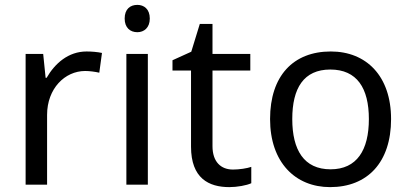

<svg xmlns="http://www.w3.org/2000/svg" viewBox="-20 -757 1677 787"><path d="M335 -546C260 -546 205 -497 171 -438H167L157 -536H85V0H173V-286C173 -394 246 -466 329 -466C347 -466 370 -463 387 -459L398 -540C380 -544 355 -546 335 -546Z M543 -737C514 -737 491 -720 491 -681C491 -643 514 -625 543 -625C570 -625 594 -643 594 -681C594 -720 570 -737 543 -737ZM586 -536H498V0H586Z M935 -62C886 -62 851 -93 851 -158V-468H1006V-536H851V-659H799L764 -545L687 -510V-468H763V-156C763 -26 836 10 920 10C952 10 991 3 1010 -6V-73C993 -67 961 -62 935 -62Z M1583 -269C1583 -446 1481 -546 1336 -546C1182 -546 1087 -446 1087 -269C1087 -91 1191 10 1333 10C1486 10 1583 -91 1583 -269ZM1178 -269C1178 -396 1225 -472 1334 -472C1443 -472 1492 -396 1492 -269C1492 -142 1443 -63 1335 -63C1226 -63 1178 -142 1178 -269Z"/></svg>

Font: Noto Sans Cuneiform
Style: Regular
Weight: 400
Designer: Monotype Design Team
Foundry: Monotype Imaging Inc.
Version: Version 2.001